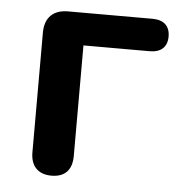

<svg xmlns="http://www.w3.org/2000/svg" viewBox="-42 -530 542 578"><g transform="rotate(5 228.5 -240.5)"><path d="M134 8C175 8 196 -15 196 -57V-391H396C430 -391 449 -408 449 -440C449 -472 430 -489 396 -489H141C96 -489 71 -464 71 -419V-57C71 -15 94 8 134 8Z"/></g></svg>

Font: Nunito
Style: Bold
Weight: 700
Designer: Vernon Adams
Foundry: Vernon Adams
Version: Version 3.602